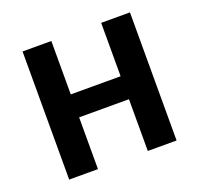

<svg xmlns="http://www.w3.org/2000/svg" viewBox="-99 -636 771 744"><g transform="rotate(-20 287.0 -264.0)"><path d="M508.3 0H389.6V-213.4H184.1V0H65.4V-528.3H184.1V-308.1H389.6V-528.3H508.3Z"/></g></svg>

Font: Roboto-o Medium
Style: Regular
Weight: 500
Designer: Google
Version: Version 2.134; 2016; ttfautohint (v1.6)